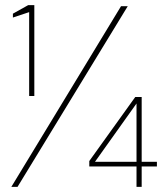

<svg xmlns="http://www.w3.org/2000/svg" viewBox="-20 -724 642 744"><path d="M93 -352V-677L30 -656V-671L89 -704H113V-352ZM24 0 449 -700H475L48 0ZM509 0V-79H326V-100L504 -348H529V-97H588V-79H529V0ZM348 -97H509V-323Z"/></svg>

Font: DM Sans 18pt Thin
Style: Regular
Weight: 250
Designer: Colophon Foundry, Jonny Pinhorn
Foundry: Colophon Foundry
Version: Version 4.004;gftools[0.9.30]